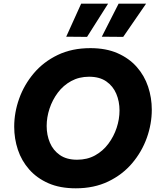

<svg xmlns="http://www.w3.org/2000/svg" viewBox="-20 -1011 857 1041"><path d="M452 -811 339 -812 420 -991H566ZM648 -811 532 -812 623 -991H772ZM391 10Q305 10 242.5 -17.5Q180 -45 138.5 -92Q97 -139 77 -199Q57 -259 57 -324Q57 -401 84 -476.5Q111 -552 163.5 -614Q216 -676 293 -713Q370 -750 470 -750Q555 -750 617.5 -722.5Q680 -695 721.5 -648Q763 -601 783 -541Q803 -481 803 -416Q803 -339 776 -263.5Q749 -188 696.5 -126Q644 -64 567 -27Q490 10 391 10ZM398 -145Q453 -145 495.5 -168.5Q538 -192 567.5 -231.5Q597 -271 612.5 -318Q628 -365 628 -412Q628 -461 610.5 -502.5Q593 -544 556.5 -569.5Q520 -595 463 -595Q409 -595 366 -571.5Q323 -548 293.5 -508.5Q264 -469 248.5 -422Q233 -375 233 -328Q233 -279 250.5 -237.5Q268 -196 304.5 -170.5Q341 -145 398 -145Z"/></svg>

Font: Be Vietnam Pro ExtraBold
Style: Italic
Weight: 800
Italic angle: -12°
Designer: Lam Bao, Tony Le, Vietanh Nguyen
Foundry: Yellow Type Foundry
Version: Version 1.002; ttfautohint (v1.8.3)